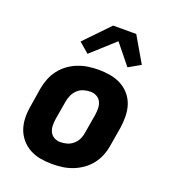

<svg xmlns="http://www.w3.org/2000/svg" viewBox="-140 -871 880 984"><g transform="rotate(20 300.0 -379.0)"><path d="M257 8Q224 8 192.5 2.5Q161 -3 134 -17.5Q107 -32 87 -55.5Q67 -79 57 -108Q47 -137 46.5 -169.5Q46 -202 52 -235L68 -335Q73 -363 83.5 -390Q94 -417 112 -440.5Q130 -464 154 -481.5Q178 -499 205.5 -509.5Q233 -520 260.5 -524Q288 -528 316 -528Q349 -528 380.5 -522.5Q412 -517 439.5 -502.5Q467 -488 487 -464.5Q507 -441 516.5 -412Q526 -383 526.5 -350.5Q527 -318 522 -285L505 -185Q501 -157 490.5 -130Q480 -103 462 -79.5Q444 -56 419.5 -38.5Q395 -21 368 -10.5Q341 0 313 4Q285 8 257 8ZM257 -112Q276 -112 294.5 -117.5Q313 -123 328 -136.5Q343 -150 351 -168Q359 -186 361 -204L378 -304Q381 -323 380.5 -341.5Q380 -360 372.5 -375.5Q365 -391 349.5 -399.5Q334 -408 316 -408Q297 -408 278.5 -402.5Q260 -397 245.5 -383.5Q231 -370 223 -352Q215 -334 212 -316L195 -216Q192 -197 192.5 -178.5Q193 -160 200.5 -144.5Q208 -129 223.5 -120.5Q239 -112 257 -112ZM234 -585 179 -632 308 -766H434L515 -627L450 -590L361 -700Z"/></g></svg>

Font: Iosevka Aile Heavy Oblique
Style: Regular
Weight: 900
Italic angle: -9°
Designer: Belleve Invis
Foundry: Belleve Invis
Version: Version 31.1.0; ttfautohint (v1.8.4)